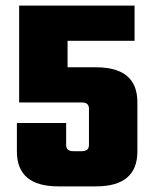

<svg xmlns="http://www.w3.org/2000/svg" viewBox="-20 -662 538 682"><path d="M220 -423H321Q468 -423 468 -299V-124Q468 0 321 0H187Q40 0 40 -124V-225H215V-147Q215 -125 240 -125H271Q296 -125 296 -147V-276Q296 -298 271 -298H48V-642H458V-517H220Z"/></svg>

Font: Teko
Style: Bold
Weight: 700
Designer: Manushi Parikh, Jonny Pinhorn
Foundry: Indian Type Foundry
Version: Version 1.106;PS 1.0;hotconv 1.0.78;makeotf.lib2.5.61930; tt